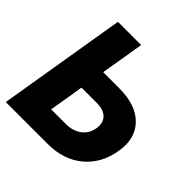

<svg xmlns="http://www.w3.org/2000/svg" viewBox="-191 -877 1027 1027"><g transform="rotate(45 322.0 -364.0)"><path d="M259.8 -481.4H380.4Q507.8 -481.4 571.3 -416.7Q634.8 -352.1 616.2 -242.2Q597.7 -130.4 519.5 -65.2Q441.4 0 322.3 0H4.4L125 -727.5H300.8ZM236.3 -340.8 203.6 -144H314.5Q367.7 -144 403.3 -170.9Q439 -197.8 446.3 -243.7Q453.6 -288.6 429 -314.7Q404.3 -340.8 351.1 -340.8Z"/></g></svg>

Font: Inter Display ExtraBold
Style: Italic
Weight: 800
Italic angle: -9.39999°
Designer: Rasmus Andersson
Foundry: rsms
Version: Version 4.000;git-a52131595